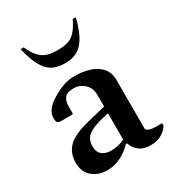

<svg xmlns="http://www.w3.org/2000/svg" viewBox="-173 -812 850 928"><g transform="rotate(-30 252.0 -348.5)"><path d="M153 10Q105 10 71.5 -19Q38 -48 39 -101Q40 -153 74 -186.5Q108 -220 200 -242L294 -265V-331Q294 -368 269 -391.5Q244 -415 209 -415Q174 -415 160 -398.5Q146 -382 146 -351V-312L141 -308H81Q66 -308 60 -314Q54 -320 54 -338Q54 -385 114 -421Q146 -441 177.5 -452.5Q209 -464 244 -464Q288 -464 326 -452Q364 -440 387 -414Q410 -388 410 -344V-71Q424 -55 461 -55H494L497 -52V-42Q485 -22 460 -6Q435 10 396 10Q358 10 334.5 -7.5Q311 -25 301 -55H294Q268 -27 232 -8.5Q196 10 153 10ZM149 -126Q149 -94 167.5 -78.5Q186 -63 219 -63Q238 -63 255.5 -67Q273 -71 294 -80V-227Q232 -215 201 -200.5Q170 -186 159.5 -168Q149 -150 149 -126ZM237 -540Q168 -540 135 -581.5Q102 -623 83 -707H100Q119 -665 139.5 -645Q160 -625 183.5 -619Q207 -613 237 -613Q267 -613 290.5 -619Q314 -625 334 -645Q354 -665 374 -707H391Q371 -623 336.5 -581.5Q302 -540 237 -540Z"/></g></svg>

Font: Spectral SemiBold
Style: Regular
Weight: 600
Designer: Jean-Baptiste Levee
Foundry: Production Type
Version: Version 2.001